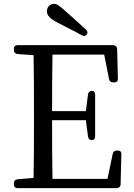

<svg xmlns="http://www.w3.org/2000/svg" viewBox="-20 -968 694 995"><path d="M430 -790C436 -798 434 -806 425 -815C389 -848 353 -881 323 -907C289 -938 275 -948 260 -948C241 -948 223 -933 223 -910C223 -888 239 -871 280 -850C314 -832 345 -816 375 -801C385 -795 395 -790 405 -785C415 -779 424 -781 430 -790ZM72 7H584C596 7 605 -1 605 -13L609 -168C609 -182 603 -188 590 -188H586C574 -188 566 -181 564 -170L537 -41H252C250 -136 250 -233 250 -345H425L436 -261C438 -248 444 -242 456 -242C467 -242 473 -249 473 -262V-477C473 -490 467 -497 456 -497C445 -497 437 -490 436 -478L425 -392H250C250 -496 250 -592 252 -685H520L545 -559C547 -547 555 -541 567 -541H572C585 -541 591 -547 591 -561L587 -714C587 -726 578 -734 566 -734H72C59 -734 52 -727 52 -714V-709C52 -697 59 -689 71 -688L154 -682C156 -586 156 -488 156 -391V-336C156 -239 156 -141 154 -46L71 -39C59 -38 52 -30 52 -18V-13C52 0 59 7 72 7Z"/></svg>

Font: 寒蝉锦书宋 Text
Style: Regular
Weight: 400
Designer: 寒蝉锦书宋{Warren} 思源宋体{Ryoko NISHIZUKA 西塚涼子 (kana & ideographs); Frank Grießhammer (Latin, Greek & Cyrillic); Wenlong ZHANG 
Foundry: Adobe & ChillType
Version: Version 2.000;Glyphs 3.1.1 (3135)